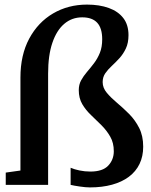

<svg xmlns="http://www.w3.org/2000/svg" viewBox="-20 -805 658 836"><path d="M371.5 11Q353.5 11 327.8 7.2Q302 3.5 287.5 0V-74.5Q303.5 -67.5 326.2 -62.8Q349 -58 373.5 -58Q427 -58 451.2 -83.8Q475.5 -109.5 475.5 -146.5Q475.5 -183 460 -210Q444.5 -237 422 -259.5Q399.5 -282 376.5 -303.8Q353.5 -325.5 338.2 -351.5Q323 -377.5 323 -412.5Q323 -436.5 333.2 -455.2Q343.5 -474 358.8 -491.8Q374 -509.5 389.2 -529.5Q404.5 -549.5 414.8 -574.8Q425 -600 425 -634Q425 -682.5 403.2 -706Q381.5 -729.5 338 -729.5Q293 -729.5 259.8 -701.2Q226.5 -673 208 -618.5Q189.5 -564 189.5 -484.5V0H5V-53.5L69 -62.5V-467.5Q69 -565.5 107.2 -636.8Q145.5 -708 211.2 -746.5Q277 -785 359 -785Q413 -785 453.8 -770.2Q494.5 -755.5 517 -726.2Q539.5 -697 539.5 -652Q539.5 -618 528 -593.8Q516.5 -569.5 500 -551.5Q483.5 -533.5 466.8 -518Q450 -502.5 438.5 -486Q427 -469.5 427 -447.5Q427 -422.5 445 -401Q463 -379.5 489.2 -357.5Q515.5 -335.5 541.8 -309.2Q568 -283 585.8 -248.2Q603.5 -213.5 603.5 -166.5Q603.5 -124 587.5 -91Q571.5 -58 541 -35.2Q510.5 -12.5 467.8 -0.8Q425 11 371.5 11Z"/></svg>

Font: Merriweather SemiBold
Style: Regular
Weight: 600
Version: Version 2.100